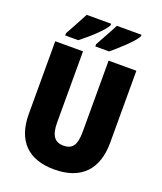

<svg xmlns="http://www.w3.org/2000/svg" viewBox="-167 -1034 972 1150"><g transform="rotate(20 319.5 -458.5)"><path d="M533 -917V-927H376C362 -896 330 -843 297 -781V-767H385C432 -806 515 -880 533 -917ZM340 -917V-927H184C169 -897 139 -844 105 -781V-767H188C243 -809 321 -879 340 -917ZM578 -255V-714H401V-262C401 -175 377 -143 320 -143C266 -143 238 -176 238 -261V-714H61V-251C61 -79 152 10 317 10C488 10 578 -85 578 -255Z"/></g></svg>

Font: Noto Sans Sinhala Condensed Black
Style: Regular
Weight: 900
Width: 3
Designer: Jelle Bosma - Monotype Design Team
Foundry: Monotype Imaging Inc.
Version: Version 2.006